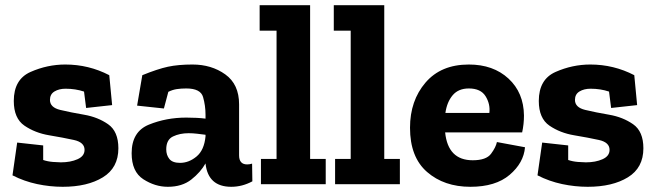

<svg xmlns="http://www.w3.org/2000/svg" viewBox="-20 -708 2517 738"><path d="M435 -138Q435 -63 375.5 -26.5Q316 10 221 10Q172 10 122.5 -0.5Q73 -11 28 -34L46 -160L146 -149V-93Q164 -87 184 -85.5Q204 -84 214 -84Q251 -84 278 -96Q305 -108 305 -132Q305 -161 264 -170Q223 -179 169 -188Q115 -197 74 -225Q33 -253 33 -320Q33 -403 97.5 -431.5Q162 -460 231 -460Q321 -460 400 -419L411 -304L311 -293L303 -356Q270 -367 232 -367Q207 -367 189.5 -356.5Q172 -346 172 -324Q172 -295 211.5 -285.5Q251 -276 303.5 -267Q356 -258 395.5 -230.5Q435 -203 435 -138Z M527 -419Q586 -443 625.5 -451.5Q665 -460 720 -460Q793 -460 846 -422Q899 -384 899 -307V-111Q899 -76 930 -76Q939 -76 949 -79L950 -11Q911 10 869 10Q780 10 770 -79V-80Q751 -46 715.5 -18Q680 10 625 10Q576 10 531 -19Q486 -48 486 -119Q486 -202 552.5 -229Q619 -256 696 -256Q739 -256 770 -252V-267Q770 -302 760.5 -335Q751 -368 696 -368Q676 -368 659.5 -365.5Q643 -363 627 -355L610 -291L507 -302ZM770 -184V-190Q754 -192 737.5 -194Q721 -196 705 -196Q671 -196 645 -183.5Q619 -171 619 -134Q619 -112 631 -97Q643 -82 672 -82Q706 -82 735.5 -106.5Q765 -131 770 -184Z M1232 0H983V-97H1043V-590H978V-688H1172V-97H1232Z M1517 0H1268V-97H1328V-590H1263V-688H1457V-97H1517Z M1998 -142Q1993 -82 1939 -36Q1885 10 1788 10Q1687 10 1621.5 -47Q1556 -104 1556 -217Q1556 -321 1615.5 -390.5Q1675 -460 1782 -460Q1876 -460 1934.5 -406Q1993 -352 1994 -264Q1994 -231 1987 -199H1691Q1702 -92 1797 -92Q1849 -92 1867.5 -117Q1886 -142 1890 -162ZM1861 -274Q1865 -308 1846.5 -338Q1828 -368 1782 -368Q1742 -368 1720 -342Q1698 -316 1692 -274Z M2453 -138Q2453 -63 2393.5 -26.5Q2334 10 2239 10Q2190 10 2140.5 -0.5Q2091 -11 2046 -34L2064 -160L2164 -149V-93Q2182 -87 2202 -85.5Q2222 -84 2232 -84Q2269 -84 2296 -96Q2323 -108 2323 -132Q2323 -161 2282 -170Q2241 -179 2187 -188Q2133 -197 2092 -225Q2051 -253 2051 -320Q2051 -403 2115.5 -431.5Q2180 -460 2249 -460Q2339 -460 2418 -419L2429 -304L2329 -293L2321 -356Q2288 -367 2250 -367Q2225 -367 2207.5 -356.5Q2190 -346 2190 -324Q2190 -295 2229.5 -285.5Q2269 -276 2321.5 -267Q2374 -258 2413.5 -230.5Q2453 -203 2453 -138Z"/></svg>

Font: Zilla Slab Bold
Style: Bold
Weight: 700
Designer: Typotheque.com
Foundry: Typotheque type foundry
Version: Version 1.1; 2017; ttfautohint (v1.6)